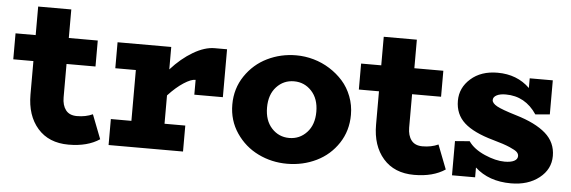

<svg xmlns="http://www.w3.org/2000/svg" viewBox="-44 -732 2607 877"><g transform="rotate(5 1260.0 -294.0)"><path d="M391.1 -133.8 434.1 -22.9Q378.9 14.2 292 14.2Q201.2 14.2 150.1 -44.2Q99.1 -102.5 99.1 -199.2V-352.1H6.8V-471.2H99.1V-602.1H251V-471.2H383.8V-352.1H251V-199.2Q251 -162.6 267.6 -140.9Q284.2 -119.1 318.8 -119.1Q359.4 -119.1 391.1 -133.8Z M918.9 -482.9H975.6V-263.2H844.7V-331.1Q824.7 -332 790.8 -310.1Q756.8 -288.1 720.7 -249V-119.1H815.9V0H474.6V-119.1H568.8V-352.1H474.6V-471.2H720.7V-368.2Q768.1 -420.9 820.8 -451.9Q873.5 -482.9 918.9 -482.9Z M1293.5 14.2Q1222.7 14.2 1161.1 -15.9Q1099.6 -45.9 1060.5 -103.5Q1021.5 -161.1 1021.5 -233.9Q1021.5 -307.1 1060.5 -365Q1099.6 -422.9 1161.1 -452.9Q1222.7 -482.9 1293.5 -482.9Q1334 -482.9 1373.5 -471.7Q1413.1 -460.4 1447.5 -438.7Q1481.9 -417 1508.3 -387.5Q1534.7 -357.9 1550 -318.1Q1565.4 -278.3 1565.4 -233.9Q1565.4 -160.6 1527.6 -103.3Q1489.7 -45.9 1428 -15.9Q1366.2 14.2 1293.5 14.2ZM1213.1 -139.2Q1245.6 -104 1293.5 -104Q1341.3 -104 1374 -139.2Q1406.7 -174.3 1406.7 -233.9Q1406.7 -293.5 1374 -328.6Q1341.3 -363.8 1293.5 -363.8Q1245.6 -363.8 1213.1 -328.6Q1180.7 -293.5 1180.7 -233.9Q1180.7 -174.3 1213.1 -139.2Z M1975.6 -133.8 2018.6 -22.9Q1963.4 14.2 1876.5 14.2Q1785.6 14.2 1734.6 -44.2Q1683.6 -102.5 1683.6 -199.2V-352.1H1591.3V-471.2H1683.6V-602.1H1835.4V-471.2H1968.3V-352.1H1835.4V-199.2Q1835.4 -162.6 1852.1 -140.9Q1868.7 -119.1 1903.3 -119.1Q1943.8 -119.1 1975.6 -133.8Z M2316.4 -297.9Q2407.2 -271 2453.9 -230Q2500.5 -189 2500.5 -127Q2500.5 -65.9 2449.7 -25.9Q2398.9 14.2 2320.3 14.2Q2218.8 14.2 2155.3 -43.9V1H2049.3V-155.8L2116.2 -161.1Q2140.1 -126.5 2191.2 -104.2Q2242.2 -82 2283.2 -82Q2311.5 -82 2326.9 -90.1Q2342.3 -98.1 2342.3 -112.8Q2342.3 -122.6 2334.5 -130.6Q2326.7 -138.7 2299.6 -150.4Q2272.5 -162.1 2223.1 -175.8Q2131.8 -201.2 2089.1 -240Q2046.4 -278.8 2046.4 -340.8Q2046.4 -400.4 2093.5 -442.1Q2140.6 -483.9 2216.3 -483.9Q2305.7 -483.9 2364.3 -426.8V-471.2H2470.2V-314.9L2404.3 -309.1Q2351.6 -388.2 2262.2 -388.2Q2235.4 -388.2 2220 -379.9Q2204.6 -371.6 2204.6 -357.9Q2204.6 -343.3 2228 -330.3Q2251.5 -317.4 2316.4 -297.9Z"/></g></svg>

Font: BioRhyme ExtraBold
Style: Regular
Weight: 800
Designer: Aoife Mooney
Foundry: Aoife Mooney Type
Version: Version 1.500;PS 001.500;hotconv 1.0.88;makeotf.lib2.5.64775